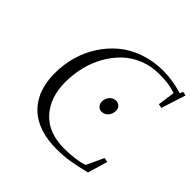

<svg xmlns="http://www.w3.org/2000/svg" viewBox="-182 -880 1058 1058"><g transform="rotate(45 347.0 -351.0)"><path d="M97.2 -279.8Q97.2 -346.2 114.5 -408.9Q131.8 -471.7 166.7 -526.6Q201.7 -581.5 250.5 -622.8Q299.3 -664.1 366.7 -688Q434.1 -711.9 512.2 -711.9Q581.5 -711.9 663.1 -688L669.9 -707L693.8 -702.1L647.9 -559.1L624 -564L638.2 -665Q600.1 -676.8 572 -679.9Q543.9 -683.1 506.8 -683.1Q444.3 -683.1 390.1 -660.9Q335.9 -638.7 296.6 -600.6Q257.3 -562.5 229 -512Q200.7 -461.4 186.8 -403.8Q172.9 -346.2 172.9 -286.1Q172.9 -166.5 238.8 -94.2Q304.7 -22 426.8 -22Q516.1 -22 575.2 -42L622.1 -143.1L647.9 -138.2L613.8 -22Q548.8 -5.4 501.5 2.2Q454.1 9.8 397.9 9.8Q336.4 9.8 286.6 -4.4Q236.8 -18.6 201.7 -43.9Q166.5 -69.3 142.8 -105.7Q119.1 -142.1 108.2 -185.5Q97.2 -229 97.2 -279.8ZM391.1 -352.1Q391.1 -376 406.2 -393.6Q421.4 -411.1 443.8 -411.1Q460 -411.1 471.4 -400.6Q482.9 -390.1 482.9 -371.1Q482.9 -346.2 467.3 -328.6Q451.7 -311 428.2 -311Q412.6 -311 401.9 -323.7Q391.1 -336.4 391.1 -352.1Z"/></g></svg>

Font: Dehuti
Style: Italic
Weight: 400
Version: Version 1.2